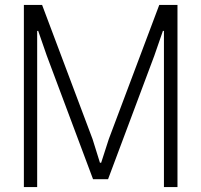

<svg xmlns="http://www.w3.org/2000/svg" viewBox="-20 -760 818 780"><path d="M77 -740H151L356 -195L386 -99H391L422 -195L627 -740H701V0H646V-634L642 -635L607 -534L419 -32H358L170 -534L135 -635L131 -634V0H77Z"/></svg>

Font: Encode Sans Compressed
Style: Light
Weight: 300
Designer: Pablo Impallari, Andres Torresi
Foundry: Pablo Impallari, Andres Torresi
Version: Version 1.000; ttfautohint (v1.00) -l 8 -r 50 -G 200 -x 14 -